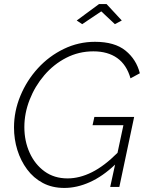

<svg xmlns="http://www.w3.org/2000/svg" viewBox="-20 -921 727 946"><path d="M297 5Q237 5 191 -19.5Q145 -44 113.5 -86.5Q82 -129 65.5 -182Q49 -235 49 -293Q49 -373 80.5 -449Q112 -525 167 -585Q222 -645 294.5 -680Q367 -715 448 -715Q545 -715 598.5 -671.5Q652 -628 669 -560L623 -535Q604 -602 557.5 -635Q511 -668 440 -668Q368 -668 306 -636Q244 -604 198 -550Q152 -496 126 -429.5Q100 -363 100 -295Q100 -226 126 -168.5Q152 -111 199.5 -76.5Q247 -42 313 -42Q372 -42 433 -72.5Q494 -103 559 -168L588 -304H436L445 -345H641L568 0H523L547 -110Q486 -52 422.5 -23.5Q359 5 297 5ZM358 -820 468 -901H505L580 -820L546 -802L479 -865L385 -802Z"/></svg>

Font: Raleway Light
Style: Italic
Weight: 300
Italic angle: -12°
Designer: Matt McInerney, Pablo Impallari, Rodrigo Fuenzalida
Foundry: Matt McInerney, Pablo Impallari, Rodrigo Fuenzalida
Version: Version 4.026